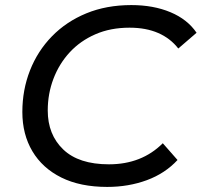

<svg xmlns="http://www.w3.org/2000/svg" viewBox="-20 -728 794 756"><path d="M402 8Q296 8 221.5 -29Q147 -66 107.5 -132.5Q68 -199 68 -287Q68 -374 98 -450.5Q128 -527 184.5 -585Q241 -643 320 -675.5Q399 -708 497 -708Q584 -708 651 -680Q718 -652 754 -599L682 -537Q651 -577 603 -598Q555 -619 490 -619Q415 -619 355.5 -593Q296 -567 254.5 -522Q213 -477 190.5 -418Q168 -359 168 -293Q168 -198 229 -139.5Q290 -81 409 -81Q538 -81 621 -164L679 -98Q630 -45 558 -18.5Q486 8 402 8Z"/></svg>

Font: Montserrat Medium
Style: Italic
Weight: 500
Italic angle: -11.3°
Designer: Julieta Ulanovsky
Foundry: Julieta Ulanovsky
Version: Version 9.000; ttfautohint (v1.8.4.7-5d5b)